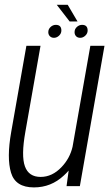

<svg xmlns="http://www.w3.org/2000/svg" viewBox="-20 -790 464 815"><path d="M262.5 0 271.5 -66Q262 -55 251 -45Q197 5.5 124 5.5Q45.5 5.5 26.8 -57Q8 -119.5 27.5 -229.5L92 -595.5H152L87.5 -229.5Q69.5 -128.5 85.8 -83.8Q102 -39 152.5 -39Q201.5 -39 241 -80.5Q276.5 -117.5 288 -167L363.5 -595.5H423.5L319 0ZM320.5 -629.5Q309.5 -629.5 303 -636.2Q296.5 -643 296.5 -653.5Q296.5 -666.5 306.2 -675.5Q316 -684.5 328.5 -684.5Q352 -684.5 352 -660.5Q352 -648 342.2 -638.8Q332.5 -629.5 320.5 -629.5ZM209 -629.5Q198.5 -629.5 191.8 -636.2Q185 -643 185 -653.5Q185 -666.5 194.8 -675.5Q204.5 -684.5 217 -684.5Q240.5 -684.5 240.5 -660.5Q240.5 -648 230.8 -638.8Q221 -629.5 209 -629.5ZM275.5 -699 221 -769.5H267.5L309 -699Z"/></svg>

Font: Anybody Light
Style: Italic
Weight: 300
Italic angle: -10°
Designer: Tyler Finck
Foundry: Etcetera Type Company
Version: Version 1.010; ttfautohint (v1.8.3) -l 8 -r 50 -G 200 -x 14 